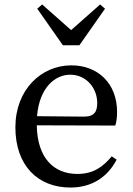

<svg xmlns="http://www.w3.org/2000/svg" viewBox="-20 -827 596 861"><path d="M336 -624 451 -788 429 -807 299 -692 169 -807 147 -788 262 -624ZM146 -306C157 -436 228 -492 295 -492C366 -492 416 -433 416 -365C416 -329 405 -304 357 -304ZM497 -264C502 -279 505 -300 505 -325C505 -454 418 -534 300 -534C165 -534 49 -425 49 -256C49 -85 149 14 296 14C393 14 463 -34 503 -111L481 -126C442 -79 399 -47 327 -47C220 -47 147 -120 145 -265Z"/></svg>

Font: Noto Serif SC Medium
Style: Regular
Weight: 500
Designer: Ryoko NISHIZUKA 西塚涼子 (kana & ideographs); Frank Grießhammer (Latin, Greek & Cyrillic); Wenlong ZHANG 张文龙 (bopomofo); San
Foundry: Adobe Systems Incorporated
Version: Version 1.001;PS 1.001;hotconv 16.6.54;makeotf.lib2.5.65590